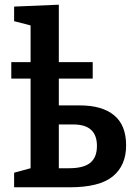

<svg xmlns="http://www.w3.org/2000/svg" viewBox="-20 -796 572 816"><path d="M40 0V-62L110 -81V-462H28V-532H110V-688L40 -706V-768L230 -776V-532H374V-462H230V-348H320Q414 -348 465 -306Q516 -264 516 -178Q516 -93 459.5 -46.5Q403 0 276 0ZM292 -267H230V-81H274Q335 -81 363.5 -104Q392 -127 392 -176Q392 -267 292 -267Z"/></svg>

Font: Bitter SemiBold
Style: Regular
Weight: 600
Designer: Sol Matas, and Bitter project Authors
Foundry: Sol Matas
Version: Version 2.001